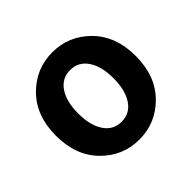

<svg xmlns="http://www.w3.org/2000/svg" viewBox="-144 -737 915 915"><g transform="rotate(-45 313.0 -280.0)"><path d="M503 -66Q424 14 313 14Q202 14 123 -66Q44 -146 44 -280Q44 -414 123 -494Q202 -574 313 -574Q424 -574 503 -494Q582 -414 582 -280Q582 -146 503 -66ZM225.5 -153Q257 -106 313 -106Q369 -106 400.5 -153Q432 -200 432 -280Q432 -360 400.5 -407Q369 -454 313 -454Q257 -454 225.5 -407Q194 -360 194 -280Q194 -200 225.5 -153Z"/></g></svg>

Font: Swei Fan Sans CJK TC
Style: Bold
Weight: 700
Version: Version 2.130